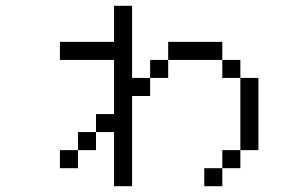

<svg xmlns="http://www.w3.org/2000/svg" viewBox="-20 -520 1040 665"><path d="M375 -62.5V125H437.5V-187.5H500V-250H437.5Q437.5 -250 437.5 -500H375Q375 -500 375 -375H187.5V-312.5H375V-125H312.5V-62.5H250V0H187.5V62.5H250V0H312.5V-62.5ZM750 62.5H687.5V125H750ZM750 62.5H812.5V0H750ZM812.5 0H875Q875 0 875 -250H812.5Q812.5 -250 812.5 0ZM500 -250H562.5V-312.5H500ZM812.5 -250V-312.5H750V-250ZM562.5 -312.5H750V-375H562.5Z"/></svg>

Font: BFUnifontExMono
Style: Regular
Weight: 500
Version: Version 15.0.06